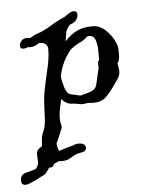

<svg xmlns="http://www.w3.org/2000/svg" viewBox="-58 -363 460 611"><g transform="rotate(-5 171.5 -57.5)"><path d="M27 202Q23 203 15 207Q7 211 -1 211Q-14 211 -14 196Q-14 178 3.5 173Q21 168 36 164Q42 157 43.5 151.5Q45 146 45 141Q45 136 44.5 130.5Q44 125 44 118Q44 108 49 103Q54 98 58 96L61 94Q63 89 63 80Q63 63 70.5 46.5Q78 30 79 2Q80 -29 81.5 -49Q83 -69 87 -89Q91 -109 98 -139Q103 -159 106 -177Q109 -195 109 -212Q109 -223 102.5 -228.5Q96 -234 89 -234Q84 -234 82 -235L75 -231Q65 -224 54 -224H48L45 -225Q37 -221 31 -221Q20 -221 20 -231Q20 -239 26.5 -246.5Q33 -254 43 -254Q51 -254 54 -253Q59 -255 64.5 -258.5Q70 -262 76 -264Q101 -272 123 -286Q145 -300 169 -310Q174 -313 178.5 -316.5Q183 -320 189 -323Q195 -326 199 -326Q211 -326 211 -313Q211 -306 205.5 -298Q200 -290 187 -285H185Q173 -273 170.5 -260Q168 -247 166 -233Q186 -254 206 -263.5Q226 -273 255 -273Q277 -273 294 -258Q311 -243 321 -224.5Q331 -206 331 -195Q332 -185 331.5 -171Q331 -157 324 -148L325 -144Q328 -132 328 -124Q328 -111 322 -102Q316 -93 305 -77Q292 -58 277.5 -44Q263 -30 236 -30Q228 -30 225 -31H222Q217 -31 212 -30Q207 -29 202 -29Q194 -29 186.5 -31Q179 -33 171 -33Q151 -33 136 -51Q133 -36 129.5 -20.5Q126 -5 126 10Q126 21 129 32Q129 33 129.5 34Q130 35 130 36Q130 42 127 47Q124 52 123 57L109 89Q109 93 110.5 100.5Q112 108 116 113Q127 109 138.5 105.5Q150 102 160 100Q172 93 187 96Q194 97 197.5 101Q201 105 201 110Q201 122 186 124L171 127Q161 131 149.5 138.5Q138 146 122 146Q115 146 112 145Q108 147 103.5 149Q99 151 95 153Q92 165 79 163L75 169Q69 179 62.5 183.5Q56 188 50 190Q42 195 27 202ZM200 -57Q228 -64 238 -69Q248 -74 251.5 -88Q255 -102 262 -134Q264 -139 263 -150Q262 -161 266 -163L267 -164Q267 -174 267 -193Q267 -212 262 -227.5Q257 -243 241 -243Q237 -243 234 -241L231 -238Q224 -231 213 -226Q197 -219 180 -205Q149 -167 141 -122Q143 -105 149.5 -85Q156 -65 169 -63Q171 -63 185 -59.5Q199 -56 200 -57Z"/></g></svg>

Font: Are You Serious
Style: Regular
Weight: 400
Designer: Robert E. Leuschke
Foundry: Robert E. Leuschke
Version: Version 1.100